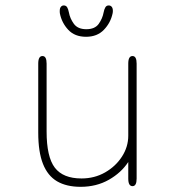

<svg xmlns="http://www.w3.org/2000/svg" viewBox="-20 -692 659 723"><path d="M140 -481Q155.5 -481 155.5 -452.5V-197Q155.5 -101 186.5 -60.5Q217.5 -20 287 -20Q336 -20 375.8 -42.8Q415.5 -65.5 439.2 -102.2Q463 -139 463 -181V-452.5Q463 -481 479 -481Q494.5 -481 494.5 -452.5V-19.5Q494.5 9 479 9Q463 9 463 -19.5V-82Q436.5 -41.5 389.8 -15Q343 11.5 283.5 11.5Q230.5 11.5 195 -9.2Q159.5 -30 141.8 -75Q124 -120 124 -192.5V-452.5Q124 -481 140 -481ZM389.5 -671.5Q396.5 -671.5 400.8 -666.2Q405 -661 405 -651Q405 -649 404.8 -646.5Q404.5 -644 404 -641.5Q396.5 -606 371.2 -579.8Q346 -553.5 304 -553.5Q261.5 -553.5 237 -579.8Q212.5 -606 205.5 -641.5Q205 -644 205 -646.5Q205 -649 205 -651Q205 -661 209.2 -666.2Q213.5 -671.5 220 -671.5Q228.5 -671.5 232.8 -664.8Q237 -658 239.5 -645Q243.5 -622.5 258.2 -602.2Q273 -582 305 -582Q337.5 -582 351.8 -602.2Q366 -622.5 370 -644.5Q372.5 -657.5 376.8 -664.5Q381 -671.5 389.5 -671.5Z"/></svg>

Font: Sono ExtraLight Monospace ExtraLight
Style: Regular
Weight: 250
Version: Version 2.112